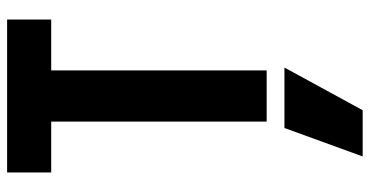

<svg xmlns="http://www.w3.org/2000/svg" viewBox="-270 -500 1040 540"><g transform="rotate(-90 250.0 -230.0)"><path d="M210 270H80L160 50H330ZM178 0V-606H35V-730H465V-606H322V0Z"/></g></svg>

Font: M PLUS 1 Code
Style: Regular
Weight: 400
Designer: Coji Morishita
Foundry: UNDERFOREST DESIGN
Version: Version 1.005